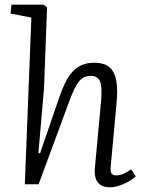

<svg xmlns="http://www.w3.org/2000/svg" viewBox="-20 -787 616 820"><path d="M560 -34Q552 -26 539.5 -18Q527 -10 512 -3Q497 4 481 8.5Q465 13 450 13Q424 13 409 2.5Q394 -8 388.5 -26Q383 -44 385 -67L412 -359Q417 -419 406.5 -441Q396 -463 368 -463Q345 -463 329.5 -451Q314 -439 300 -411.5Q286 -384 269 -336L145 0H86L114 -712L25 -729L29 -767H166L181 -756L168 -410L144 -134L151 -132L232 -368Q245 -406 259 -434.5Q273 -463 291 -482Q309 -501 331.5 -510Q354 -519 382 -519Q427 -519 449 -498.5Q471 -478 477 -440Q483 -402 478 -349L453 -78Q451 -55 456 -46.5Q461 -38 477 -38Q492 -38 508 -45Q524 -52 540 -64Z"/></svg>

Font: Literata 18pt Light
Style: Italic
Weight: 300
Italic angle: -2°
Designer: Latin by Veronika Burian and Jose Scaglione. Greek by Irene Vlachou. Cyrillic by Vera Evstafieva
Foundry: TypeTogether
Version: Version 3.103;gftools[0.9.29]